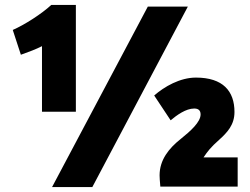

<svg xmlns="http://www.w3.org/2000/svg" viewBox="-20 -741 1019 782"><path d="M65 -518 32 -619C82 -641 150 -685 189 -721H289V-286H151V-553C128 -541 96 -529 65 -518ZM192 21 582 -714H745L356 21ZM935 -285C935 -232 905 -201 873 -172C837 -140 826 -125 809 -100H948V19H633C631 -6 630 -16 630 -27C630 -90 668 -137 716 -175C757 -208 797 -244 797 -275C797 -293 786 -299 771 -299C737 -299 700 -272 675 -251L608 -352C649 -388 713 -425 778 -425C888 -425 935 -370 935 -285Z"/></svg>

Font: Repo ExtraBold
Style: Bold
Weight: 700
Designer: Stefan Peev
Foundry: Context Ltd
Version: Version 1.502